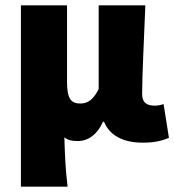

<svg xmlns="http://www.w3.org/2000/svg" viewBox="-20 -520 650 716"><path d="M58 176H232C224 110 222 57 220 -8C234 4 252 6 270 6C310 6 344 -20 364 -66H368C388 -16 438 12 512 12C560 12 586 4 610 -6L590 -132C580 -128 566 -126 558 -126C528 -126 510 -136 510 -170C510 -240 518 -390 522 -500H348V-188C330 -152 310 -134 280 -134C246 -134 230 -150 230 -214V-500H58Z"/></svg>

Font: Giro Sans Black
Style: Regular
Weight: 900
Designer: Paul D. Hunt
Foundry: Adobe Systems Incorporated
Version: Version 1.000;PS 1.0;hotconv 1.0.88;makeotf.lib2.5.647800